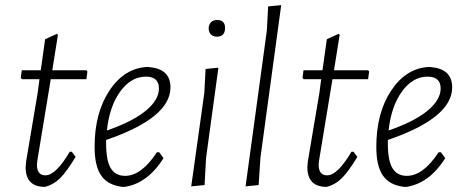

<svg xmlns="http://www.w3.org/2000/svg" viewBox="-20 -723 1813 749"><path d="M155 6Q80 6 80 -71L82 -94L127 -361L134 -414H66L61 -419L65 -449H139L156 -570L202 -591L206 -587L184 -449H317L321 -444L317 -414H178L126 -99L124 -81Q124 -39 157 -39Q198 -39 252 -131H260L275 -111Q240 -53 214 -27.5Q188 -2 155 6Z M618 -106Q556 -8 467 6H457Q400 -1 374.5 -38.5Q349 -76 349 -150Q349 -283 407.5 -370.5Q466 -458 556 -462L563 -461Q645 -454 645 -382Q645 -263 394 -177V-163Q394 -97 412 -67Q430 -37 468 -37Q532 -37 592 -129H601ZM549 -424Q491 -424 449 -366Q407 -308 397 -214Q496 -248 548 -290.5Q600 -333 600 -378Q600 -424 549 -424Z M827 -645Q858 -645 858 -614Q858 -580 826 -580Q811 -580 802.5 -589Q794 -598 794 -612Q794 -627 803 -636Q812 -645 827 -645ZM832 -459 784 -108 778 -1 726 4 777 -360 782 -454Z M1077 -703 996 -108 989 -1 938 4 1021 -604 1026 -698Z M1254 6Q1179 6 1179 -71L1181 -94L1226 -361L1233 -414H1165L1160 -419L1164 -449H1238L1255 -570L1301 -591L1305 -587L1283 -449H1416L1420 -444L1416 -414H1277L1225 -99L1223 -81Q1223 -39 1256 -39Q1297 -39 1351 -131H1359L1374 -111Q1339 -53 1313 -27.5Q1287 -2 1254 6Z M1717 -106Q1655 -8 1566 6H1556Q1499 -1 1473.5 -38.5Q1448 -76 1448 -150Q1448 -283 1506.5 -370.5Q1565 -458 1655 -462L1662 -461Q1744 -454 1744 -382Q1744 -263 1493 -177V-163Q1493 -97 1511 -67Q1529 -37 1567 -37Q1631 -37 1691 -129H1700ZM1648 -424Q1590 -424 1548 -366Q1506 -308 1496 -214Q1595 -248 1647 -290.5Q1699 -333 1699 -378Q1699 -424 1648 -424Z"/></svg>

Font: Alegreya Sans SC Light
Style: Italic
Weight: 300
Italic angle: -7°
Designer: Juan Pablo del Peral
Foundry: Huerta Tipografica
Version: Version 2.007